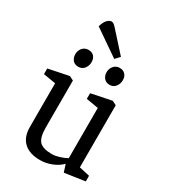

<svg xmlns="http://www.w3.org/2000/svg" viewBox="-218 -1008 993 1122"><g transform="rotate(30 278.5 -446.5)"><path d="M237 9Q166 9 128 -26.5Q90 -62 90 -129V-424L7 -438V-476L144 -504L172 -490V-172Q172 -107 195 -81.5Q218 -56 281 -56Q302 -56 329.5 -64.5Q357 -73 378 -85V-424L296 -438V-476L433 -504L461 -490V-71L532 -55V-17L395 3L379 -47L377 -46Q354 -22 315.5 -6.5Q277 9 237 9ZM369 -575Q346 -575 332 -591Q318 -607 318 -631Q318 -656 333.5 -673.5Q349 -691 373 -691Q396 -691 410 -676.5Q424 -662 424 -637Q424 -613 409.5 -594Q395 -575 369 -575ZM158 -575Q134 -575 120.5 -591Q107 -607 107 -631Q107 -656 122.5 -673.5Q138 -691 162 -691Q186 -691 199.5 -676.5Q213 -662 213 -637Q213 -613 198.5 -594Q184 -575 158 -575ZM318 -720 144 -840Q153 -872 167.5 -887Q182 -902 195 -902Q206 -902 215.5 -893.5Q225 -885 237 -871L346 -750Z"/></g></svg>

Font: Faustina
Style: Regular
Weight: 400
Designer: Alfonso Garcia
Foundry: http://www.omnibus-type.com
Version: Version 1.200